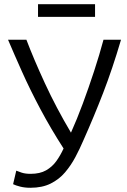

<svg xmlns="http://www.w3.org/2000/svg" viewBox="-20 -881 603 909"><path d="M124 8Q97 8 75.5 2.5Q54 -3 42 -9L57 -73Q66 -69 83 -63.5Q100 -58 125 -58Q169 -58 198 -74.5Q227 -91 246.5 -118Q266 -145 281 -178Q221 -271 171.5 -364Q122 -457 84 -542Q46 -627 18 -693H105Q139 -603 192.5 -487Q246 -371 316 -253Q344 -315 372 -390.5Q400 -466 425.5 -544Q451 -622 470 -693H553Q512 -554 468.5 -441.5Q425 -329 375 -217Q358 -177 337 -137.5Q316 -98 288 -65Q260 -32 220 -12Q180 8 124 8ZM160 -801V-861H430V-801Z"/></svg>

Font: Ubuntu Sans
Style: Regular
Weight: 400
Designer: Dalton Maag Ltd
Foundry: Dalton Maag Ltd
Version: Version 1.006; ttfautohint (v1.8.4.7-5d5b)